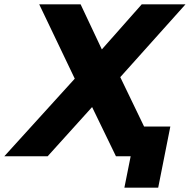

<svg xmlns="http://www.w3.org/2000/svg" viewBox="-66 -721 876 886"><path d="M306 -701 404 -493 588 -701H790L489 -365L665 0H469L359 -227L154 0H-46L279 -358L115 -701ZM508 145 537 0H470L496 -137H720L664 145Z"/></svg>

Font: Argentum Sans SemiBold
Style: Italic
Weight: 600
Italic angle: -11°
Designer: Julieta Ulanovsky (font), Cristiano Sobral (main changes and remaster)
Foundry: Julieta Ulanovsky (font), Cristiano Sobral (main changes and remaster)
Version: Version 2.007;June 15, 2022;FontCreator 14.0.0.2814 64-bit; 